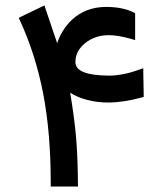

<svg xmlns="http://www.w3.org/2000/svg" viewBox="-20 -680 588 700"><path d="M165 -9.8V0H174.8H254.4H264.2V-9.8C263.7 -78.1 261.2 -136.7 256.8 -185.5C252.4 -234.4 245.1 -286.6 235.8 -342.3C269.5 -319.3 322.8 -306.2 373 -306.2C411.6 -306.2 452.6 -312.5 496.6 -324.7L503.9 -326.7V-334L502.4 -417.5V-431.2L489.3 -426.8C448.2 -411.6 411.1 -404.3 377.4 -404.3C295.9 -404.8 254.9 -420.9 254.9 -453.6C254.9 -480.5 266.6 -503.4 290.5 -522.9C314.5 -542 343.3 -551.8 377 -551.8C399.9 -551.8 427.2 -546.9 460 -537.6L472.7 -533.7V-546.9V-626V-631.8L467.3 -634.8C440.4 -647.9 407.2 -654.8 366.7 -654.8C259.8 -654.8 207 -579.1 188.5 -522.5L145.5 -649.4L142.1 -660.2L131.8 -655.3L56.6 -619.1L48.3 -614.7L52.2 -606.4C90.3 -523.9 118.7 -435.1 137.2 -339.8C155.8 -244.1 165 -134.8 165 -11.2Z"/></svg>

Font: Samim Medium
Style: Regular
Weight: 500
Foundry: DejaVu fonts team - Redesigned by Saber Rastikerdar
Version: Version 4.0.5